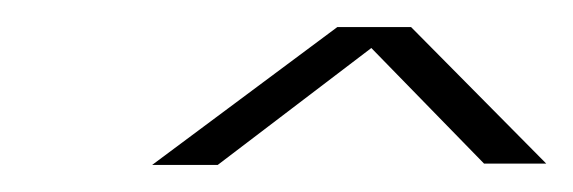

<svg xmlns="http://www.w3.org/2000/svg" viewBox="-20 -743 424 142"><path d="M92.5 -621H141L275 -723H229.5ZM338 -622H384L284 -723H239.5Z"/></svg>

Font: Anybody SemiExpanded Light
Style: Italic
Weight: 300
Width: 6
Italic angle: -10°
Version: Version 1.113;gftools[0.9.25]